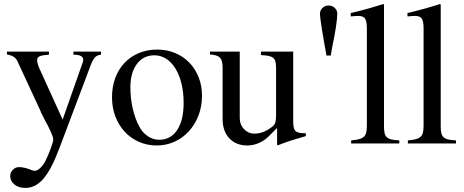

<svg xmlns="http://www.w3.org/2000/svg" viewBox="-20 -703 2276 941"><path d="M475 -435Q457 -433 447 -423.5Q437 -414 427 -390L273 18Q253 72 233.5 110Q214 148 193.5 172Q173 196 151 207Q129 218 104 218Q72 218 51 201.5Q30 185 30 160Q30 142 43 129Q56 116 73 116Q96 116 126 127Q140 134 151 134Q162 134 176 121.5Q190 109 201 89Q207 78 214 61.5Q221 45 227 29Q233 13 237 0Q241 -13 241 -19Q241 -30 229.5 -56Q218 -82 197 -120L182 -150L179 -158L65 -404Q53 -430 14 -436V-450H220V-435Q188 -433 175 -427.5Q162 -422 162 -408Q162 -393 172 -370L287 -117L384 -393Q388 -402 388 -410Q388 -435 340 -435V-450H475Z M750 -460Q798 -460 838.5 -443Q879 -426 908 -396Q937 -366 953.5 -324.5Q970 -283 970 -234Q970 -182 953 -137.5Q936 -93 906 -60Q876 -27 835.5 -8.5Q795 10 748 10Q701 10 660.5 -8Q620 -26 591 -57.5Q562 -89 545.5 -132Q529 -175 529 -226Q529 -278 545 -321Q561 -364 590.5 -395Q620 -426 660.5 -443Q701 -460 750 -460ZM737 -432Q683 -432 651 -389.5Q619 -347 619 -275Q619 -221 630.5 -171Q642 -121 663 -82Q679 -52 705 -35Q731 -18 760 -18Q817 -18 848.5 -66Q880 -114 880 -199Q880 -250 869.5 -293Q859 -336 840 -367Q821 -398 794.5 -415Q768 -432 737 -432Z M1479 -36Q1441 -25 1410.5 -15.5Q1380 -6 1342 9L1338 7V-76L1295 -33Q1275 -13 1247.5 -1.5Q1220 10 1192 10Q1137 10 1104 -25Q1071 -60 1071 -120V-372Q1071 -407 1058 -420.5Q1045 -434 1009 -436V-450H1155V-124Q1155 -92 1176 -70Q1197 -48 1226 -48Q1272 -48 1314 -82Q1325 -90 1329 -102Q1333 -114 1333 -135V-370Q1333 -389 1330 -400.5Q1327 -412 1319 -419Q1311 -426 1296.5 -429Q1282 -432 1259 -433V-450H1417V-107Q1417 -72 1428 -61Q1439 -50 1474 -50H1479Z M1580 -431Q1574 -465 1568 -498.5Q1562 -532 1557.5 -560.5Q1553 -589 1550.5 -609Q1548 -629 1548 -635Q1548 -652 1560.5 -664Q1573 -676 1591 -676Q1608 -676 1620.5 -664.5Q1633 -653 1633 -636Q1633 -614 1626.5 -571Q1620 -528 1608 -471L1601 -431Z M1699 -639Q1725 -645 1745.5 -650.5Q1766 -656 1784.5 -661Q1803 -666 1820.5 -671.5Q1838 -677 1858 -683L1862 -681V-84Q1862 -63 1865 -50.5Q1868 -38 1876 -30.5Q1884 -23 1898.5 -19.5Q1913 -16 1937 -15V0H1701V-15Q1725 -17 1740 -21Q1755 -25 1763.5 -33Q1772 -41 1775 -54Q1778 -67 1778 -87V-564Q1778 -599 1769 -612Q1760 -625 1736 -625Q1730 -625 1721.5 -624.5Q1713 -624 1705 -623H1699Z M1977 -639Q2003 -645 2023.5 -650.5Q2044 -656 2062.5 -661Q2081 -666 2098.5 -671.5Q2116 -677 2136 -683L2140 -681V-84Q2140 -63 2143 -50.5Q2146 -38 2154 -30.5Q2162 -23 2176.5 -19.5Q2191 -16 2215 -15V0H1979V-15Q2003 -17 2018 -21Q2033 -25 2041.5 -33Q2050 -41 2053 -54Q2056 -67 2056 -87V-564Q2056 -599 2047 -612Q2038 -625 2014 -625Q2008 -625 1999.5 -624.5Q1991 -624 1983 -623H1977Z"/></svg>

Font: Klingon pIqaD HaSta
Style: Regular
Weight: 400
Width: 0
Designer: Mike Neff (qa'vaj)
Foundry: Mike Neff and Michael Everson
Version: Version 2.003